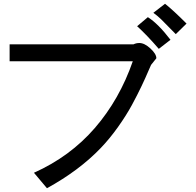

<svg xmlns="http://www.w3.org/2000/svg" viewBox="-20 -872 1040 1018"><path d="M969 -747 912 -691 833 -771Q813 -790 793 -804L855 -852Q896 -820 969 -747ZM884 -661 822 -613Q757 -688 707 -733L764 -781Q818 -747 884 -661ZM809 -563 781 -528Q779 -525 766 -494Q753 -463 731 -416.5Q709 -370 679.5 -315.5Q650 -261 606 -199Q562 -137 514 -87Q400 32 229 126L160 44Q352 -42 483 -193.5Q614 -345 684 -547H31V-637H688Q702 -644 719 -644Q746 -644 777.5 -615Q809 -586 809 -563Z"/></svg>

Font: cwTeXHei
Style: Medium
Weight: 500
Version: Version 1.17